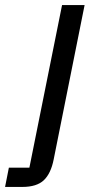

<svg xmlns="http://www.w3.org/2000/svg" viewBox="-108 -538 386 758"><path d="M-73 124H8L137 -518H226L104 91Q93 147 65 173.5Q37 200 -20 200H-88Z"/></svg>

Font: IBM Plex Sans Text
Style: Italic
Weight: 450
Italic angle: -11°
Designer: Mike Abbink, Paul van der Laan, Pieter van Rosmalen
Foundry: Bold Monday
Version: Version 3.005